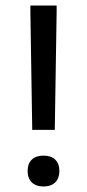

<svg xmlns="http://www.w3.org/2000/svg" viewBox="-20 -670 315 695"><path d="M178.3 -200H96.7L90 -625V-650H185V-625ZM137.5 5Q110 5 95 -10Q80 -25 80 -50.8Q80 -77.5 95 -92.1Q110 -106.7 137.5 -106.7Q165 -106.7 180 -92.1Q195 -77.5 195 -50.8Q195 -25 180 -10Q165 5 137.5 5Z"/></svg>

Font: Familjen Grotesk Variable
Style: Regular
Weight: 400
Designer: Anders Wikstroem, Jonas Baeckman, Matilda Gysing, Kristian Moeller
Foundry: Familjen STHLM AB
Version: Version 2.000